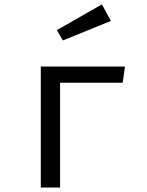

<svg xmlns="http://www.w3.org/2000/svg" viewBox="-20 -837 655 857"><path d="M248.2 0H162.1V-540H537.9L527.7 -467.7H248.2ZM434.9 -817.4 474.9 -743.6 260.5 -656.4 233.8 -702.6Z"/></svg>

Font: FiraCode Nerd Font
Style: Regular
Weight: 400
Designer: Carrois Corporate, Edenspiekermann AG, Nikita Prokopov
Foundry: Carrois Corporate, Edenspiekermann AG, Nikita Prokopov
Version: Version 6.002;Nerd Fonts 3.4.0